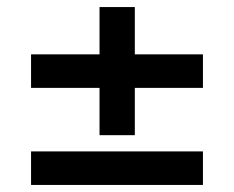

<svg xmlns="http://www.w3.org/2000/svg" viewBox="-20 -589 664 544"><path d="M555 -435V-340H362V-206H262V-340H68V-435H262V-569H362V-435ZM68 -160H555V-65H68Z"/></svg>

Font: Farro
Style: Regular
Weight: 400
Designer: Aceler Chua
Foundry: Grayscale Limited
Version: Version 1.101